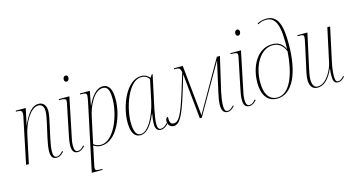

<svg xmlns="http://www.w3.org/2000/svg" viewBox="-100 -1200 3466 1870"><g transform="rotate(-15 1633.5 -265.0)"><path d="M338 10C362 10 382 1 412 -31L405 -39C377 -7 358 0 342 0C316 0 307 -22 307 -59C307 -97 316 -141 325 -186L356 -328C366 -372 376 -418 376 -452C376 -500 355 -543 300 -543C242 -543 190 -493 138 -373H136L171 -536H71L69 -526H81C121 -526 131 -517 131 -489C131 -477 128 -462 123 -442L31 0H59L118 -278C143 -399 216 -528 295 -528C341 -528 350 -485 350 -457C350 -421 336 -364 332 -342L300 -200C289 -149 281 -104 281 -67C281 -16 297 10 338 10Z M623 -681C638 -681 649 -694 649 -715C649 -732 640 -741 627 -741C610 -741 600 -726 600 -708C600 -689 610 -681 623 -681ZM551 10C581 10 600 -6 624 -31L617 -39C595 -13 577 0 554 0C530 0 519 -21 519 -62C519 -77 520 -100 528 -135L611 -536H505L503 -526H519C562 -526 574 -518 574 -500C574 -494 573 -487 571 -478L510 -181C502 -144 494 -101 494 -66C494 -19 510 10 551 10Z M771 -429 629 240H736L739 230H723C682 230 667 228 667 207C667 200 668 190 671 175L701 35C705 19 706 8 710 -14C730 0 753 10 786 10C952 10 1039 -237 1039 -391C1039 -490 1012 -546 948 -546C883 -546 829 -476 792 -394H790L817 -536H718L715 -526H728C766 -526 782 -523 782 -497C782 -484 777 -461 771 -429ZM787 0C750 0 724 -16 714 -27L770 -288C791 -390 856 -530 944 -530C991 -530 1011 -500 1011 -402C1011 -244 922 0 787 0Z M1184 10C1233 10 1289 -33 1343 -162H1346C1340 -131 1335 -91 1335 -63C1334 -20 1350 10 1389 10C1418 10 1441 -6 1464 -31L1458 -39C1434 -14 1415 0 1392 0C1368 0 1358 -19 1358 -54C1358 -88 1369 -158 1378 -200L1450 -535H1442L1421 -505C1403 -528 1376 -546 1336 -546C1187 -546 1092 -309 1092 -143C1092 -44 1122 10 1184 10ZM1188 0C1149 0 1122 -36 1122 -135C1122 -287 1206 -536 1336 -536C1368 -536 1398 -521 1413 -492L1368 -281C1338 -143 1264 0 1188 0Z M2061 10C2091 10 2110 -6 2133 -31L2127 -38C2102 -13 2088 0 2065 0C2042 0 2032 -15 2032 -62C2032 -101 2042 -158 2051 -200L2129 -536H2098L1806 -25L1754 -536H1666L1664 -526H1680C1715 -526 1727 -517 1733 -477C1717 -428 1711 -403 1677 -294C1608 -74 1576 -18 1526 -18C1498 -18 1484 -34 1486 -94C1471 -94 1461 -78 1461 -56C1461 -31 1475 7 1520 7C1582 7 1619 -74 1679 -263C1697 -322 1714 -376 1737 -457L1783 0H1802L2089 -499H2090L2023 -200C2012 -153 2004 -107 2004 -72C2004 -18 2023 10 2061 10Z M2353 -681C2368 -681 2379 -694 2379 -715C2379 -732 2370 -741 2357 -741C2340 -741 2330 -726 2330 -708C2330 -689 2340 -681 2353 -681ZM2281 10C2311 10 2330 -6 2354 -31L2347 -39C2325 -13 2307 0 2284 0C2260 0 2249 -21 2249 -62C2249 -77 2250 -100 2258 -135L2341 -536H2235L2233 -526H2249C2292 -526 2304 -518 2304 -500C2304 -494 2303 -487 2301 -478L2240 -181C2232 -144 2224 -101 2224 -66C2224 -19 2240 10 2281 10Z M2562 10C2717 10 2807 -183 2807 -479C2807 -670 2772 -770 2658 -770C2618 -770 2586 -758 2566 -747L2570 -737C2593 -751 2620 -760 2653 -760C2758 -760 2785 -652 2778 -430C2751 -492 2705 -515 2650 -515C2497 -515 2413 -353 2413 -188C2413 -68 2462 10 2562 10ZM2565 0C2499 0 2441 -48 2441 -185C2441 -353 2527 -504 2652 -504C2714 -504 2754 -468 2777 -409C2764 -207 2703 0 2565 0Z M3175 10C3205 10 3227 -10 3244 -29L3238 -37C3220 -17 3202 0 3178 0C3153 0 3150 -26 3150 -61C3150 -101 3158 -156 3168 -201L3240 -536H3212L3138 -193C3126 -137 3065 -2 2974 -2C2939 -2 2920 -29 2920 -88C2920 -123 2934 -186 2944 -230L3011 -536H2911L2909 -526H2924C2962 -526 2972 -523 2972 -501C2972 -487 2963 -446 2956 -413L2916 -230C2906 -187 2892 -127 2892 -90C2892 -33 2914 9 2970 9C3035 9 3088 -43 3132 -142H3133C3128 -104 3127 -87 3127 -73C3127 -22 3135 10 3175 10Z"/></g></svg>

Font: Noto Serif Display Condensed Thin
Style: Italic
Weight: 100
Width: 3
Italic angle: -12°
Designer: Monotype Design Team
Foundry: Monotype Imaging Inc.
Version: Version 2.009